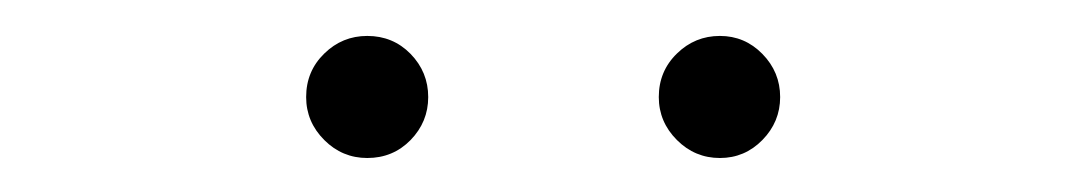

<svg xmlns="http://www.w3.org/2000/svg" viewBox="-20 -745 617 109"><path d="M388.7 -655.3Q374.5 -655.3 364.3 -665.5Q354 -675.8 354 -689.9Q354 -704.6 364.3 -714.6Q374.5 -724.6 388.7 -724.6Q402.8 -724.6 412.8 -714.4Q422.9 -704.1 422.9 -689.9Q422.9 -675.8 412.8 -665.5Q402.8 -655.3 388.7 -655.3ZM188.5 -655.3Q174.3 -655.3 164.1 -665.5Q153.8 -675.8 153.8 -689.9Q153.8 -704.6 164.1 -714.6Q174.3 -724.6 188.5 -724.6Q203.1 -724.6 213.1 -714.4Q223.1 -704.1 223.1 -689.9Q223.1 -675.8 213.1 -665.5Q203.1 -655.3 188.5 -655.3Z"/></svg>

Font: Inter 17pt ExtraLight
Style: Regular
Weight: 250
Version: Version 4.001;git-66647c0bb